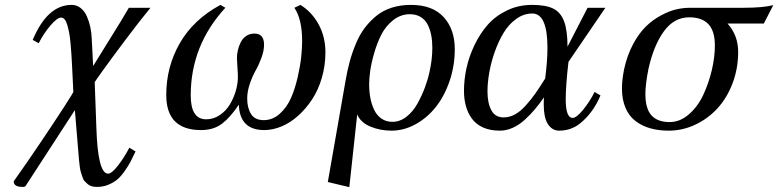

<svg xmlns="http://www.w3.org/2000/svg" viewBox="-20 -522 3182 785"><path d="M138.2 -345.2 113.8 -358.9Q173.8 -502 272.9 -502Q293.5 -502 309.6 -489.3Q325.7 -476.6 335 -455.6Q344.2 -434.6 349.1 -411.9Q354 -389.2 355 -365.2L360.8 -252L471.7 -431.2Q494.6 -468.8 506.8 -490.2H595.2Q550.3 -435.5 493.7 -360.1Q437 -284.7 401.6 -235.4Q366.2 -186 367.2 -186L374 0Q379.9 188 421.9 188Q436.5 188 461.9 155.5Q487.3 123 508.8 82L534.2 97.2Q521.5 124 513.2 139.9Q504.9 155.8 489.5 177.7Q474.1 199.7 459.5 211.9Q444.8 224.1 423.3 233.2Q401.9 242.2 377 242.2Q364.7 242.2 355 239.5Q345.2 236.8 337.9 230.2Q330.6 223.6 325.4 218Q320.3 212.4 316.4 199.7Q312.5 187 310.1 179.7Q307.6 172.4 305.7 155.8Q303.7 139.2 303 131.6Q302.2 124 300.8 105L286.1 -71.8L85 237.8Q82 242.2 73.2 242.2Q36.1 242.2 36.1 220.2L37.1 217.8Q88.9 145 148.2 56.9Q207.5 -31.2 243.7 -87.4Q279.8 -143.6 279.8 -146L274.9 -248Q273.4 -277.8 272 -299.6Q270.5 -321.3 268.3 -346.2Q266.1 -371.1 262.7 -388.4Q259.3 -405.8 254.9 -420.7Q250.5 -435.5 244.1 -442.9Q237.8 -450.2 230 -450.2Q213.9 -450.2 186 -417.5Q158.2 -384.8 138.2 -345.2Z M1183.6 -490.2 1208.5 -502Q1255.9 -472.2 1283.2 -421.4Q1310.5 -370.6 1310.5 -308.1Q1310.5 -253.9 1295.9 -203.9Q1281.2 -153.8 1256.1 -115.7Q1231 -77.6 1199 -48.8Q1167 -20 1131.1 -5.1Q1095.2 9.8 1060.5 9.8Q960 9.8 956.5 -94.2Q922.9 -43.5 888.4 -16.8Q854 9.8 801.8 9.8Q659.7 9.8 659.7 -133.8Q659.7 -249 715.3 -345.7Q771 -442.4 881.3 -502L901.4 -490.2Q759.8 -336.4 759.8 -131.8Q759.8 -34.2 822.8 -34.2Q852.5 -34.2 877.9 -51Q903.3 -67.9 919.2 -94Q935.1 -120.1 943.8 -149.9Q952.6 -179.7 952.6 -207Q952.6 -222.2 950.7 -247.8Q948.7 -273.4 948.7 -284.2Q948.7 -299.8 952.4 -316.2Q956.1 -332.5 963.9 -348.6Q971.7 -364.7 986.3 -374.8Q1001 -384.8 1020.5 -384.8Q1059.6 -384.8 1059.6 -338.9Q1059.6 -314.5 1048.8 -285.4Q1038.1 -256.3 1025.1 -233.6Q1012.2 -210.9 1001.5 -179.7Q990.7 -148.4 990.7 -119.1Q990.7 -81.1 1006.3 -55.9Q1022 -30.8 1058.6 -30.8Q1094.7 -30.8 1123.8 -56.9Q1152.8 -83 1169.4 -120.6Q1186 -158.2 1196.8 -205.1Q1207.5 -252 1211.4 -288.6Q1215.3 -325.2 1215.3 -354Q1215.3 -443.4 1183.6 -490.2Z M1440.4 -54.2 1408.2 243.2 1320.3 222.2 1392.6 -190.9Q1399.9 -233.9 1409.9 -270.5Q1419.9 -307.1 1435.1 -343.5Q1450.2 -379.9 1470.9 -407.5Q1491.7 -435.1 1518.6 -457Q1545.4 -479 1581.3 -490.5Q1617.2 -502 1660.2 -502Q1748.5 -502 1793.9 -452.1Q1839.4 -402.3 1839.4 -320.8Q1839.4 -253.4 1818.4 -191.4Q1797.4 -129.4 1762.2 -85Q1727.1 -40.5 1679.4 -14.2Q1631.8 12.2 1580.6 12.2Q1534.2 12.2 1494.4 -4.4Q1454.6 -21 1440.4 -54.2ZM1736.3 -229Q1747.6 -280.3 1747.6 -326.2Q1747.6 -354 1743.2 -377.4Q1738.8 -400.9 1728.8 -420.9Q1718.8 -440.9 1700.2 -452.4Q1681.6 -463.9 1656.2 -463.9Q1618.2 -463.9 1587.4 -439.5Q1556.6 -415 1539.1 -380.4Q1521.5 -345.7 1509.5 -303.7Q1497.6 -261.7 1493.4 -230.5Q1489.3 -199.2 1489.3 -178.2Q1489.3 -148.4 1494.1 -122.1Q1499 -95.7 1509.8 -73Q1520.5 -50.3 1539.6 -37.1Q1558.6 -23.9 1584.5 -23.9Q1615.2 -23.9 1642.1 -44.9Q1668.9 -65.9 1687.3 -99.4Q1705.6 -132.8 1717.5 -165Q1729.5 -197.3 1736.3 -229Z M2304.2 -269Q2293 -171.9 2293 -116.2Q2293 -40 2321.3 -40Q2336.9 -40 2363.8 -72.8Q2390.6 -105.5 2411.1 -146L2435.1 -131.8Q2404.8 -59.6 2350.1 -16.1Q2313.5 12.2 2266.1 12.2Q2236.8 12.2 2219.2 -16.1Q2203.1 -42.5 2203.1 -94.2Q2203.1 -114.3 2204.1 -124Q2185.1 -96.7 2167.2 -75.4Q2149.4 -54.2 2126 -32.7Q2102.5 -11.2 2076.4 0.5Q2050.3 12.2 2023.9 12.2Q1984.4 12.2 1955.3 -0.7Q1926.3 -13.7 1909.4 -36.9Q1892.6 -60.1 1884.8 -88.4Q1877 -116.7 1877 -150.9Q1877 -195.8 1887.2 -243.2Q1897.5 -290.5 1919.7 -337.2Q1941.9 -383.8 1973.6 -420.2Q2005.4 -456.5 2052.5 -479.2Q2099.6 -502 2155.3 -502Q2210.9 -502 2241.5 -487.1Q2272 -472.2 2286.1 -435.3Q2300.3 -398.4 2300.3 -331.1L2382.3 -490.2H2455.1ZM2209 -201.2Q2218.3 -273.4 2218.3 -326.2Q2218.3 -466.8 2156.2 -466.8Q2121.6 -466.8 2090.8 -444.8Q2060.1 -422.9 2039.1 -387.9Q2018.1 -353 2002.9 -310.3Q1987.8 -267.6 1980.5 -225.8Q1973.1 -184.1 1973.1 -147.9Q1973.1 -101.1 1988.8 -71.5Q2004.4 -42 2039.1 -42Q2063 -42 2085.4 -54.2Q2107.9 -66.4 2129.9 -91.1Q2151.9 -115.7 2168.9 -139.9Q2186 -164.1 2209 -201.2Z M2531.7 -238.8Q2543.9 -295.9 2568.4 -341.3Q2592.8 -386.7 2621.1 -414.1Q2649.4 -441.4 2682.9 -459.2Q2716.3 -477.1 2744.9 -483.6Q2773.4 -490.2 2800.8 -490.2H3020Q3099.6 -490.2 3141.6 -501L3103 -425.8H2954.6Q2998 -377.4 2998 -310.1Q2998 -241.7 2975.1 -181.4Q2952.1 -121.1 2913.3 -78.9Q2874.5 -36.6 2822.5 -12.2Q2770.5 12.2 2713.9 12.2Q2673.3 12.2 2639.9 2.9Q2606.4 -6.3 2579.6 -26.1Q2552.7 -45.9 2537.8 -80.1Q2522.9 -114.3 2522.9 -160.2Q2522.9 -195.3 2531.7 -238.8ZM2630.9 -238.8Q2618.7 -176.3 2618.7 -138.2Q2618.7 -77.6 2643.6 -50.3Q2668.5 -22.9 2717.8 -22.9Q2759.8 -22.9 2796.1 -54.2Q2832.5 -85.4 2855 -133.3Q2877.4 -181.2 2890.1 -234.6Q2902.8 -288.1 2902.8 -335.9Q2902.8 -395 2876.5 -423.1Q2850.1 -451.2 2797.9 -451.2Q2735.8 -451.2 2694.1 -393.6Q2652.3 -335.9 2630.9 -238.8Z"/></svg>

Font: Linguistics Pro
Style: Italic
Weight: 400
Italic angle: -12°
Designer: Stefan Peev, Context Ltd
Foundry: Stefan Peev, Context Ltd
Version: Version 001.000